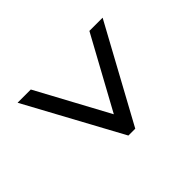

<svg xmlns="http://www.w3.org/2000/svg" viewBox="-126 -764 811 811"><g transform="rotate(45 279.5 -358.0)"><path d="M65 -104V-183L387 -357L65 -533V-612L494 -378V-337Z"/></g></svg>

Font: Noto Serif Test
Style: Regular
Weight: 400
Version: Version 1.000